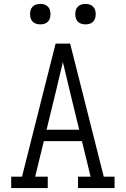

<svg xmlns="http://www.w3.org/2000/svg" viewBox="-20 -957 640 977"><path d="M37 0V-58H92L201 -490L263 -735H337L508 -58H563V0H377V-58H441L397 -239H203L159 -58H223V0ZM383 -297 336 -490Q327 -528 318 -566Q309 -604 300 -641Q291 -604 282 -566Q273 -528 264 -490L217 -297ZM415 -833Q404 -833 394 -836Q384 -839 376.5 -846.5Q369 -854 366 -864Q363 -874 363 -885Q363 -896 366 -906Q369 -916 376.5 -923.5Q384 -931 394 -934Q404 -937 415 -937Q426 -937 436 -934Q446 -931 453.5 -923.5Q461 -916 464 -906Q467 -896 467 -885Q467 -874 464 -864Q461 -854 453.5 -846.5Q446 -839 436 -836Q426 -833 415 -833ZM185 -833Q174 -833 164 -836Q154 -839 146.5 -846.5Q139 -854 136 -864Q133 -874 133 -885Q133 -896 136 -906Q139 -916 146.5 -923.5Q154 -931 164 -934Q174 -937 185 -937Q196 -937 206 -934Q216 -931 223.5 -923.5Q231 -916 234 -906Q237 -896 237 -885Q237 -874 234 -864Q231 -854 223.5 -846.5Q216 -839 206 -836Q196 -833 185 -833Z"/></svg>

Font: Iosevka Etoile Light
Style: Regular
Weight: 300
Designer: Belleve Invis
Foundry: Belleve Invis
Version: Version 25.0.1; ttfautohint (v1.8.4)